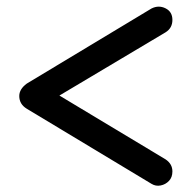

<svg xmlns="http://www.w3.org/2000/svg" viewBox="-20 -645 587 588"><path d="M444 -82 62 -312Q39 -326 39 -351Q39 -372 62 -389L444 -619Q466 -630 487 -619.5Q508 -609 508 -584Q508 -559 487 -546L126 -331V-374L487 -157Q508 -143 508 -120Q508 -102 497.5 -91Q487 -80 472 -77Q457 -74 444 -82Z"/></svg>

Font: Comfortaa Medium
Style: Regular
Weight: 500
Designer: Johan Aakerlund
Foundry: Johan Aakerlund
Version: Version 3.104; ttfautohint (v1.8.1.43-b0c9)